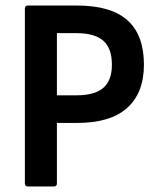

<svg xmlns="http://www.w3.org/2000/svg" viewBox="-20 -675 575 695"><path d="M81 0Q70 0 70 -11V-644Q70 -655 81 -655H258Q382 -655 441.5 -601.5Q501 -548 501 -441Q501 -339 440.5 -284.5Q380 -230 259 -230H186V-11Q186 0 175 0ZM186 -330H257Q323 -330 354 -357Q385 -384 385 -440Q385 -501 353.5 -528Q322 -555 257 -555H186Z"/></svg>

Font: Sofia Sans Semi Condensed
Style: Bold
Weight: 700
Designer: Botio Nikoltchev, Ani Petrova
Foundry: lettersoup
Version: Version 4.100; ttfautohint (v1.8.4.7-5d5b)